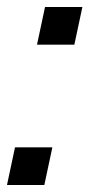

<svg xmlns="http://www.w3.org/2000/svg" viewBox="-22 -530 256 550"><path d="M84 -402 107 -510H214L191 -402ZM-2 0 21 -108H128L105 0Z"/></svg>

Font: Saira UltraCondensed
Style: Bold Italic
Weight: 700
Width: 1
Italic angle: -12°
Designer: Hector Gatti with collaboration of the Omnibus-Type team
Foundry: Omnibus-Type
Version: Version 1.101